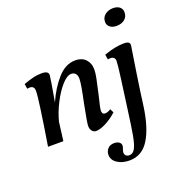

<svg xmlns="http://www.w3.org/2000/svg" viewBox="-155 -778 1075 1153"><g transform="rotate(-20 382.0 -202.0)"><path d="M313 -35Q313 -55 336 -171Q361 -286 361 -320Q361 -340 351.5 -352Q342 -364 324 -364Q297 -364 263.5 -326.5Q230 -289 200.5 -231.5Q171 -174 157 -118L142 0H44Q91 -290 91 -340Q91 -372 62 -372Q54 -372 46 -370L41 -402Q74 -414 102 -421Q130 -428 159 -428Q201 -428 201 -402Q200 -383 174 -236Q210 -318 261 -375Q312 -432 375 -432Q416 -432 440 -407Q464 -382 464 -342Q464 -320 457.5 -287.5Q451 -255 436 -189Q416 -110 416 -94Q416 -86 420 -78.5Q424 -71 435 -71Q452 -71 472 -84L484 -60Q449 -28 411.5 -9Q374 10 349 10Q333 10 323 -2.5Q313 -15 313 -35ZM368 170Q368 148 382.5 131.5Q397 115 424 115Q442 115 454.5 123Q467 131 467 147Q467 154 462 166.5Q457 179 457 188Q457 201 465.5 208Q474 215 486 215Q510 215 523.5 189Q537 163 546.5 110.5Q556 58 571 -56L594 -225Q607 -320 607 -343Q607 -372 577 -372Q569 -372 561 -370L556 -402Q628 -428 685 -428Q702 -428 711.5 -423Q721 -418 721 -403Q716 -373 696 -242.5Q676 -112 667 -39Q649 96 603.5 170.5Q558 245 477 245Q431 245 399.5 224Q368 203 368 170ZM622 -587Q622 -615 643 -632Q664 -649 695 -649Q721 -649 736.5 -636.5Q752 -624 752 -603Q752 -574 732 -557.5Q712 -541 680 -541Q654 -541 638 -553.5Q622 -566 622 -587Z"/></g></svg>

Font: Unna Medium
Style: Italic
Weight: 500
Italic angle: -8.05°
Designer: Jorge de Buen Unna
Foundry: Omnibus-Type
Version: Version 2.008